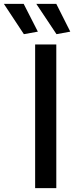

<svg xmlns="http://www.w3.org/2000/svg" viewBox="-102 -969 388 989"><path d="M79 -740H188V0H79ZM21 -793 -82 -949H20L93 -806ZM189 -793 85 -949H188L260 -806Z"/></svg>

Font: Encode Sans Narrow
Style: Medium
Weight: 500
Designer: Pablo Impallari, Andres Torresi
Foundry: Pablo Impallari, Andres Torresi
Version: Version 1.000; ttfautohint (v1.00) -l 8 -r 50 -G 200 -x 14 -